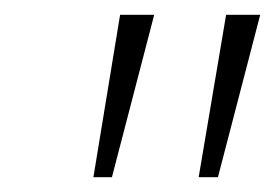

<svg xmlns="http://www.w3.org/2000/svg" viewBox="-20 -734 371 259"><path d="M106 -495 142 -714H188L131 -495ZM248 -495 285 -714H331L274 -495Z"/></svg>

Font: Noto Serif ExtraLight
Style: Italic
Weight: 200
Italic angle: -12°
Designer: Monotype Design Team
Foundry: Monotype Imaging Inc.
Version: Version 2.014; ttfautohint (v1.8.4.7-5d5b)